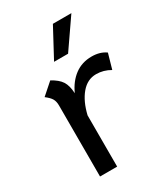

<svg xmlns="http://www.w3.org/2000/svg" viewBox="-174 -773 746 854"><g transform="rotate(-30 199.0 -346.5)"><path d="M388 -460 366 -383Q332 -403 294 -403Q249 -403 217 -365Q185 -327 170 -263V0H82V-365Q82 -386 74 -399.5Q66 -413 45 -429L104 -481Q139 -462 153.5 -439.5Q168 -417 170 -377Q192 -426 229 -453.5Q266 -481 316 -481Q359 -481 388 -460ZM240 -693H335L232 -544H160Z"/></g></svg>

Font: KoHo Medium
Style: Regular
Weight: 500
Version: Version 1.000; ttfautohint (v1.6)